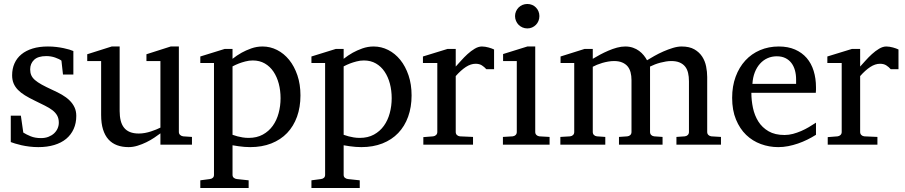

<svg xmlns="http://www.w3.org/2000/svg" viewBox="-20 -728 4551 966"><path d="M363.8 -145Q363.8 -108.4 350.6 -79.1Q337.4 -49.8 313 -29.5Q288.6 -9.3 252.9 1.5Q217.3 12.2 172.9 12.2Q149.9 12.2 128.2 9.5Q106.4 6.8 88.1 2.7Q69.8 -1.5 55.7 -5.9Q41.5 -10.3 34.2 -13.2V-146H85L97.2 -61Q112.3 -51.3 134.5 -42.2Q156.7 -33.2 186 -33.2Q207.5 -33.2 224.1 -39.8Q240.7 -46.4 252.2 -57.1Q263.7 -67.9 269.8 -81.8Q275.9 -95.7 275.9 -110.8Q275.9 -131.8 267.6 -146.7Q259.3 -161.6 243.7 -173.6Q228 -185.5 205.3 -196.8Q182.6 -208 153.8 -222.2Q126.5 -235.4 105.5 -248.3Q84.5 -261.2 70.1 -276.1Q55.7 -291 48.3 -308.8Q41 -326.7 41 -349.1Q41 -382.3 53 -409.2Q64.9 -436 87.9 -454.8Q110.8 -473.6 144.3 -483.9Q177.7 -494.1 221.2 -494.1Q243.2 -494.1 263.2 -491.7Q283.2 -489.3 299.8 -485.8Q316.4 -482.4 329.1 -478.5Q341.8 -474.6 349.1 -471.2V-353H296.9L289.1 -422.9Q278.3 -431.2 257.3 -438.5Q236.3 -445.8 212.9 -445.8Q171.4 -445.8 151.6 -427Q131.8 -408.2 131.8 -378.9Q131.8 -361.8 137.5 -349.1Q143.1 -336.4 156 -325.2Q168.9 -314 190.2 -302.2Q211.4 -290.5 243.2 -275.9Q269.5 -264.2 291.5 -251.5Q313.5 -238.8 329.6 -223.1Q345.7 -207.5 354.7 -188.5Q363.8 -169.4 363.8 -145Z M787.1 0V-57.1Q774.4 -47.4 756.1 -35.2Q737.8 -22.9 716.6 -12.5Q695.3 -2 672.1 5.1Q648.9 12.2 627 12.2Q594.7 12.2 569.1 2.7Q543.5 -6.8 525.6 -26.6Q507.8 -46.4 498.3 -76.9Q488.8 -107.4 488.8 -149.9V-420.9H418.9V-455.1L542 -494.1H582V-168.9Q582 -142.6 587.2 -121.6Q592.3 -100.6 603.8 -85.9Q615.2 -71.3 633.8 -63.7Q652.3 -56.2 678.7 -56.2Q693.8 -56.2 709.5 -59.1Q725.1 -62 739.3 -66.7Q753.4 -71.3 765.9 -76.4Q778.3 -81.5 787.1 -85.9V-420.9H716.8V-455.1L838.9 -494.1H879.9V-64Q879.9 -54.7 886.5 -48.8Q893.1 -43 901.9 -42L945.8 -39.1V0Z M1391.6 -233.9Q1391.6 -272.5 1382.6 -306.9Q1373.5 -341.3 1356 -367.4Q1338.4 -393.6 1312.3 -408.7Q1286.1 -423.8 1252 -423.8Q1232.9 -423.8 1214.6 -418.9Q1196.3 -414.1 1182.1 -408.7Q1165.5 -402.3 1149.9 -394V-49.8Q1161.6 -45.4 1174.8 -42Q1186 -39.1 1200.7 -36.6Q1215.3 -34.2 1231 -34.2Q1272 -34.2 1302.2 -50.8Q1332.5 -67.4 1352.3 -95Q1372.1 -122.6 1381.8 -158.7Q1391.6 -194.8 1391.6 -233.9ZM1491.7 -248Q1491.7 -189 1474.4 -140.9Q1457 -92.8 1424.6 -58.8Q1392.1 -24.9 1345 -6.3Q1297.9 12.2 1238.8 12.2Q1225.1 12.2 1209.5 11Q1193.8 9.8 1180.7 7.8Q1165 5.9 1149.9 2.9V151.9Q1149.9 161.1 1156.2 166.5Q1162.6 171.9 1171.9 172.9L1231 179.2V217.8H987.8V179.2L1035.6 172.9Q1044.9 171.9 1050.8 166.5Q1056.6 161.1 1056.6 151.9V-411.1H987.8V-443.8L1110.8 -481.9H1149.9V-432.1Q1171.4 -449.2 1195.8 -462.9Q1216.8 -474.6 1244.1 -484.4Q1271.5 -494.1 1300.8 -494.1Q1339.4 -494.1 1374 -476.6Q1408.7 -459 1434.8 -426.8Q1460.9 -394.5 1476.3 -349.1Q1491.7 -303.7 1491.7 -248Z M1950.7 -233.9Q1950.7 -272.5 1941.7 -306.9Q1932.6 -341.3 1915 -367.4Q1897.5 -393.6 1871.3 -408.7Q1845.2 -423.8 1811 -423.8Q1792 -423.8 1773.7 -418.9Q1755.4 -414.1 1741.2 -408.7Q1724.6 -402.3 1709 -394V-49.8Q1720.7 -45.4 1733.9 -42Q1745.1 -39.1 1759.8 -36.6Q1774.4 -34.2 1790 -34.2Q1831.1 -34.2 1861.3 -50.8Q1891.6 -67.4 1911.4 -95Q1931.2 -122.6 1940.9 -158.7Q1950.7 -194.8 1950.7 -233.9ZM2050.8 -248Q2050.8 -189 2033.4 -140.9Q2016.1 -92.8 1983.6 -58.8Q1951.2 -24.9 1904.1 -6.3Q1856.9 12.2 1797.9 12.2Q1784.2 12.2 1768.6 11Q1752.9 9.8 1739.7 7.8Q1724.1 5.9 1709 2.9V151.9Q1709 161.1 1715.3 166.5Q1721.7 171.9 1731 172.9L1790 179.2V217.8H1546.9V179.2L1594.7 172.9Q1604 171.9 1609.9 166.5Q1615.7 161.1 1615.7 151.9V-411.1H1546.9V-443.8L1669.9 -481.9H1709V-432.1Q1730.5 -449.2 1754.9 -462.9Q1775.9 -474.6 1803.2 -484.4Q1830.6 -494.1 1859.9 -494.1Q1898.4 -494.1 1933.1 -476.6Q1967.8 -459 1993.9 -426.8Q2020 -394.5 2035.4 -349.1Q2050.8 -303.7 2050.8 -248Z M2426.8 -379.9Q2417 -391.1 2404.3 -399.2Q2391.6 -407.2 2373 -407.2Q2348.6 -407.2 2323.7 -390.9Q2298.8 -374.5 2272.9 -345.2V-64Q2272.9 -54.7 2278.8 -48.8Q2284.7 -43 2293.9 -42L2359.9 -39.1V0H2109.9V-38.1L2159.2 -42Q2168 -43 2174.1 -48.8Q2180.2 -54.7 2180.2 -64V-411.1H2107.9V-443.8L2231.9 -481.9H2272.9V-393.1Q2283.7 -404.8 2299.1 -422.1Q2314.5 -439.5 2332 -455.6Q2349.6 -471.7 2368.4 -482.9Q2387.2 -494.1 2404.8 -494.1Q2412.6 -494.1 2421.4 -492.7Q2430.2 -491.2 2438.5 -489Q2446.8 -486.8 2453.9 -484.1Q2460.9 -481.4 2465.8 -479V-379.9Z M2510.3 0V-39.1L2559.1 -42Q2568.4 -43 2574.2 -48.8Q2580.1 -54.7 2580.1 -64V-420.9H2511.2V-456.1L2633.3 -494.1H2672.9V-64Q2672.9 -54.7 2679 -48.8Q2685.1 -43 2693.8 -42L2745.1 -39.1V0ZM2693.8 -647Q2693.8 -634.3 2689.2 -622.8Q2684.6 -611.3 2676.3 -603Q2668 -594.7 2657 -589.8Q2646 -585 2633.3 -585Q2620.6 -585 2609.1 -589.8Q2597.7 -594.7 2589.4 -603Q2581.1 -611.3 2576.2 -622.8Q2571.3 -634.3 2571.3 -647Q2571.3 -659.7 2576.2 -670.9Q2581.1 -682.1 2589.4 -690.4Q2597.7 -698.7 2609.1 -703.4Q2620.6 -708 2633.3 -708Q2646 -708 2657 -703.4Q2668 -698.7 2676.3 -690.4Q2684.6 -682.1 2689.2 -670.9Q2693.8 -659.7 2693.8 -647Z M3383.3 0V-39.1L3425.3 -42Q3434.6 -43 3440.4 -48.8Q3446.3 -54.7 3446.3 -64V-318.8Q3446.3 -342.3 3441.9 -361.1Q3437.5 -379.9 3427 -393.1Q3416.5 -406.2 3399.4 -413.6Q3382.3 -420.9 3357.4 -420.9Q3344.7 -420.9 3330.8 -418.7Q3316.9 -416.5 3303 -412.8Q3289.1 -409.2 3275.6 -404.1Q3262.2 -398.9 3250.5 -393.1V-64Q3250.5 -54.7 3256.3 -48.8Q3262.2 -43 3271.5 -42L3313.5 -39.1V0H3094.2V-39.1L3136.2 -42Q3145.5 -43 3151.4 -48.8Q3157.2 -54.7 3157.2 -64V-325.2Q3157.2 -346.2 3152.6 -364Q3147.9 -381.8 3137.5 -394.3Q3127 -406.7 3110.1 -413.8Q3093.3 -420.9 3069.3 -420.9Q3055.2 -420.9 3039.8 -418.2Q3024.4 -415.5 3010.3 -411.4Q2996.1 -407.2 2983.6 -402.1Q2971.2 -397 2962.4 -392.1V-64Q2962.4 -54.7 2968.3 -48.8Q2974.1 -43 2983.4 -42L3025.4 -39.1V0H2799.3V-39.1L2848.1 -42Q2857.4 -43 2863.3 -48.8Q2869.1 -54.7 2869.1 -64V-411.1H2800.3V-443.8L2921.4 -481.9H2962.4V-432.1Q2979 -442.4 2999.3 -453.1Q3019.5 -463.9 3041 -473.1Q3062.5 -482.4 3084.2 -488.3Q3106 -494.1 3125.5 -494.1Q3147 -494.1 3164.6 -488Q3182.1 -481.9 3195.6 -471.9Q3209 -461.9 3219 -449.5Q3229 -437 3235.4 -424.8Q3250.5 -434.1 3272 -446.3Q3293.5 -458.5 3317.4 -469Q3341.3 -479.5 3365.2 -486.8Q3389.2 -494.1 3409.2 -494.1Q3448.7 -494.1 3473.6 -479.7Q3498.5 -465.3 3512.9 -443.1Q3527.3 -420.9 3532.7 -393.6Q3538.1 -366.2 3538.1 -340.8V-64Q3538.1 -54.7 3544.2 -48.8Q3550.3 -43 3559.1 -42L3607.4 -39.1V0Z M4085.4 -49.8Q4064.5 -36.6 4041.7 -25.4Q4019 -14.2 3994.9 -5.9Q3970.7 2.4 3945.8 7.3Q3920.9 12.2 3895.5 12.2Q3850.1 12.2 3808.1 -3.2Q3766.1 -18.6 3734.1 -49.3Q3702.1 -80.1 3682.9 -126.7Q3663.6 -173.3 3663.6 -235.8Q3663.6 -294.4 3681.2 -342Q3698.7 -389.6 3730 -423.6Q3761.2 -457.5 3804.2 -475.8Q3847.2 -494.1 3898.4 -494.1Q3944.8 -494.1 3980 -478.8Q4015.1 -463.4 4038.6 -436.3Q4062 -409.2 4073.7 -371.3Q4085.4 -333.5 4085.4 -289.1V-275.9Q4085.4 -268.1 4084.5 -261.2H3760.3Q3760.3 -223.1 3768.3 -185.1Q3776.4 -147 3795.4 -116.7Q3814.5 -86.4 3846.7 -67.6Q3878.9 -48.8 3927.2 -48.8Q3948.7 -48.8 3969.7 -54.4Q3990.7 -60.1 4011 -68.8Q4031.2 -77.6 4049.8 -88.6Q4068.4 -99.6 4085.4 -110.8ZM3985.4 -328.1Q3985.4 -353 3979.5 -374.3Q3973.6 -395.5 3961.7 -411.1Q3949.7 -426.8 3931.4 -435.8Q3913.1 -444.8 3888.2 -444.8Q3863.3 -444.8 3841.8 -435.3Q3820.3 -425.8 3804 -407.7Q3787.6 -389.6 3777.6 -364Q3767.6 -338.4 3765.6 -306.2H3985.4Z M4461.4 -379.9Q4451.7 -391.1 4439 -399.2Q4426.3 -407.2 4407.7 -407.2Q4383.3 -407.2 4358.4 -390.9Q4333.5 -374.5 4307.6 -345.2V-64Q4307.6 -54.7 4313.5 -48.8Q4319.3 -43 4328.6 -42L4394.5 -39.1V0H4144.5V-38.1L4193.8 -42Q4202.6 -43 4208.7 -48.8Q4214.8 -54.7 4214.8 -64V-411.1H4142.6V-443.8L4266.6 -481.9H4307.6V-393.1Q4318.4 -404.8 4333.7 -422.1Q4349.1 -439.5 4366.7 -455.6Q4384.3 -471.7 4403.1 -482.9Q4421.9 -494.1 4439.5 -494.1Q4447.3 -494.1 4456.1 -492.7Q4464.8 -491.2 4473.1 -489Q4481.4 -486.8 4488.5 -484.1Q4495.6 -481.4 4500.5 -479V-379.9Z"/></svg>

Font: Charis SIL
Style: Regular
Weight: 400
Foundry: SIL International
Version: Version 4.112